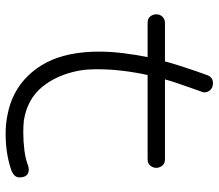

<svg xmlns="http://www.w3.org/2000/svg" viewBox="-66 -612 757 664"><g transform="rotate(90 312.0 -280.5)"><path d="M380 72Q297 57 242 0Q187 -57 169 -142Q164 -166 161.5 -191.5Q159 -217 159 -243Q159 -286 164.5 -329.5Q170 -373 178 -413H60Q44 -413 37 -422.5Q30 -432 30 -443Q30 -456 38.5 -464.5Q47 -473 60 -473H193Q197 -489 206 -518Q215 -547 225 -576Q235 -605 241 -621Q249 -639 268 -639Q283 -639 291.5 -630Q300 -621 300 -610Q300 -604 297 -598Q291 -581 282.5 -557Q274 -533 266.5 -510.5Q259 -488 255 -473H531Q547 -473 554 -463Q561 -453 561 -443Q561 -432 553.5 -422.5Q546 -413 531 -413H240Q231 -373 225.5 -328Q220 -283 220 -242Q220 -224 221 -207Q222 -190 225 -175Q239 -100 281 -48.5Q323 3 397 15Q407 16 418 16.5Q429 17 439 17Q470 17 501 13Q532 9 554 0Q558 -1 561 -1.5Q564 -2 567 -2Q594 -2 594 31Q594 47 573 57Q515 78 443 78Q409 78 380 72Z"/></g></svg>

Font: Hachi Maru Pop
Style: Regular
Weight: 400
Designer: Nontynet
Foundry: Nontynet
Version: Version 1.300